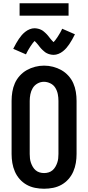

<svg xmlns="http://www.w3.org/2000/svg" viewBox="-20 -1148 540 1176"><path d="M250 8Q222 8 194.5 2.5Q167 -3 143 -16.5Q119 -30 100.5 -51Q82 -72 71 -97.5Q60 -123 55.5 -150Q51 -177 51 -205V-530Q51 -558 55.5 -585.5Q60 -613 71 -638Q82 -663 101 -684Q120 -705 144 -718.5Q168 -732 195 -739Q222 -746 250 -746Q278 -746 305 -739Q332 -732 356 -718.5Q380 -705 399 -684Q418 -663 429 -638Q440 -613 444.5 -585.5Q449 -558 449 -530V-205Q449 -177 444.5 -150Q440 -123 429 -97.5Q418 -72 399.5 -51Q381 -30 357 -16.5Q333 -3 305.5 2.5Q278 8 250 8ZM250 -88Q264 -88 277.5 -92Q291 -96 301.5 -105Q312 -114 319 -126Q326 -138 330.5 -151Q335 -164 336.5 -177.5Q338 -191 338 -205V-530Q338 -551 334 -571.5Q330 -592 319 -610Q308 -628 288.5 -637.5Q269 -647 249 -647Q228 -647 209.5 -636.5Q191 -626 180.5 -608.5Q170 -591 166 -570.5Q162 -550 162 -530V-205Q162 -191 163.5 -177.5Q165 -164 169.5 -151Q174 -138 181 -126Q188 -114 198.5 -105Q209 -96 222.5 -92Q236 -88 250 -88ZM308 -812Q302 -812 296.5 -813Q291 -814 286 -815Q281 -816 276 -818Q271 -820 266 -822.5Q261 -825 257.5 -827.5Q254 -830 249.5 -834Q245 -838 240.5 -842Q236 -846 232.5 -850Q229 -854 226 -857.5Q223 -861 220 -865Q217 -869 213 -874Q209 -879 205 -883.5Q201 -888 198.5 -890.5Q196 -893 192 -897Q190 -895 186.5 -891Q183 -887 181 -884.5Q179 -882 177 -879Q175 -876 172.5 -872.5Q170 -869 167.5 -865.5Q165 -862 162.5 -857.5Q160 -853 157 -848.5Q154 -844 151 -838.5Q148 -833 145 -827Q142 -821 139 -815L61 -849Q70 -867 78.5 -882Q87 -897 95.5 -909.5Q104 -922 113 -932.5Q122 -943 134.5 -953Q147 -963 162 -969Q177 -975 192 -975Q198 -975 203.5 -974Q209 -973 214 -972Q219 -971 224 -969Q229 -967 234 -964.5Q239 -962 242.5 -959.5Q246 -957 250.5 -953Q255 -949 259.5 -945Q264 -941 267.5 -937Q271 -933 274 -929.5Q277 -926 280 -922Q283 -918 287 -913Q291 -908 295 -903.5Q299 -899 301.5 -896.5Q304 -894 308 -890Q310 -892 313.5 -896Q317 -900 319 -902.5Q321 -905 323 -908Q325 -911 327.5 -914.5Q330 -918 332.5 -921.5Q335 -925 337.5 -929.5Q340 -934 343 -938.5Q346 -943 349 -948.5Q352 -954 355 -960Q358 -966 361 -972L439 -938Q430 -920 421.5 -905Q413 -890 404.5 -877.5Q396 -865 387 -854.5Q378 -844 365.5 -834Q353 -824 338 -818Q323 -812 308 -812ZM100 -1052V-1128H400V-1052Z"/></svg>

Font: Iosevka SS08 Regular
Style: Bold
Weight: 700
Monospace: yes
Designer: Belleve Invis
Foundry: Belleve Invis
Version: Version 16.3.4; ttfautohint (v1.8.4)